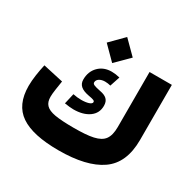

<svg xmlns="http://www.w3.org/2000/svg" viewBox="-175 -997 1189 1180"><g transform="rotate(30 420.0 -407.0)"><path d="M400.4 -629.4 493.2 -721.7 400.4 -814.5 308.6 -721.7ZM336.4 -263.7C381.8 -263.7 418.9 -273.9 446.8 -293.9C474.6 -314 488.3 -341.3 488.3 -376.5C488.3 -417.5 465.8 -436 422.9 -443.8C377.4 -453.1 363.8 -458 363.8 -472.2C363.8 -494.1 388.7 -509.3 419.9 -509.3C433.6 -509.3 447.8 -507.3 460 -503.9L483.4 -574.7C462.4 -580.1 443.4 -582.5 425.8 -582.5C388.2 -582.5 357.4 -570.8 333.5 -546.9C309.6 -522.9 297.4 -491.7 297.4 -453.6C297.4 -414.1 323.7 -394 375 -384.3C409.7 -377.9 421.4 -375 421.4 -363.8C421.4 -347.7 389.2 -338.4 348.1 -338.4C330.1 -338.4 310.5 -340.3 290 -344.7L272.9 -270C297.9 -266.1 318.8 -263.7 336.4 -263.7ZM393.1 -166.5C335.9 -166.5 292 -169.4 260.7 -174.8C197.8 -186 175.8 -212.4 175.8 -261.2C175.8 -273.4 177.2 -291.5 180.7 -314.5C184.1 -337.4 187 -358.4 190.4 -377.4L46.9 -409.2C35.2 -357.9 25.9 -298.8 25.9 -252C25.9 -162.6 54.7 -98.6 112.8 -59.1C170.9 -19.5 260.7 0 382.8 0C514.2 0 614.3 -23.4 682.6 -70.8C751 -118.2 785.2 -196.3 785.2 -306.2V-696.8H627V-306.2C627 -267.1 619.6 -237.8 605 -217.8C575.7 -177.7 510.3 -166.5 393.1 -166.5Z"/></g></svg>

Font: Estedad ExtraBold
Style: Regular
Weight: 800
Designer: Amin Abedi
Version: Version 7.3